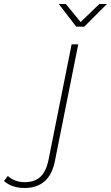

<svg xmlns="http://www.w3.org/2000/svg" viewBox="-190 -740 553 957"><path d="M-68 197Q-99 197 -125.5 188Q-152 179 -170 162L-151 137Q-117 168 -66 168Q-18 168 11 141.5Q40 115 52 56L167 -519H200L84 61Q58 197 -68 197ZM190 -607 103 -720H138L212 -630L305 -720H343L230 -607Z"/></svg>

Font: Montserrat Thin ExtraLight
Style: Italic
Weight: 250
Italic angle: -11.3°
Version: Version 9.000